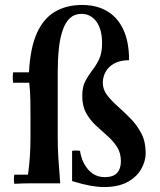

<svg xmlns="http://www.w3.org/2000/svg" viewBox="-20 -740 645 775"><path d="M213 -406H33Q30 -428 33 -448H213ZM158 0Q130 0 100.5 0Q71 0 38 2Q34 -17 38 -35H93Q98 -71 100.5 -107.5Q103 -144 103 -184V-268Q103 -303 102.5 -337Q102 -371 98 -406H213V-184Q213 -144 215.5 -103Q218 -62 223 0ZM395 -406Q395 -379 412 -356.5Q429 -334 455 -311Q481 -288 507 -261.5Q533 -235 550.5 -201.5Q568 -168 568 -123Q568 -88 549 -56Q530 -24 493 -4.5Q456 15 400 15Q375 15 344.5 9.5Q314 4 271 -9V-131Q287 -134 303 -131Q310 -85 336.5 -55Q363 -25 403 -25Q437 -25 452.5 -42Q468 -59 468 -89Q468 -123 452 -147.5Q436 -172 413 -192Q390 -212 366.5 -234Q343 -256 327.5 -284Q312 -312 312 -353Q312 -389 324 -412Q336 -435 352 -455.5Q368 -476 380 -501Q392 -526 392 -565Q392 -622 369 -653Q346 -684 309 -684Q281 -684 262.5 -667Q244 -650 233 -618Q222 -586 217.5 -543Q213 -500 213 -448H97Q102 -546 128.5 -605.5Q155 -665 201.5 -692.5Q248 -720 312 -720Q369 -720 411.5 -695.5Q454 -671 477.5 -621.5Q501 -572 501 -497Q466 -497 442.5 -484.5Q419 -472 407 -451Q395 -430 395 -406Z"/></svg>

Font: Poltawski Nowy Medium
Style: Regular
Weight: 500
Version: Version 1.001;gftools[0.9.25]